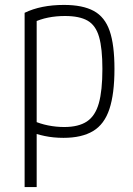

<svg xmlns="http://www.w3.org/2000/svg" viewBox="-20 -550 540 780"><path d="M80 -498Q146 -530 240 -530Q316 -530 361 -505.5Q406 -481 425.5 -424.5Q445 -368 445 -270Q445 -169 424.5 -107Q404 -45 358 -17.5Q312 10 238 10Q197 10 161.5 2.5Q126 -5 99 -16L114 -60Q143 -47 175.5 -40.5Q208 -34 241 -34Q299 -34 333 -56.5Q367 -79 381.5 -130.5Q396 -182 396 -270Q396 -353 382.5 -400Q369 -447 336 -466Q303 -485 244 -485Q208 -485 175.5 -478.5Q143 -472 114 -458L129 -489V210H80Z"/></svg>

Font: M PLUS Code Latin Light
Style: Regular
Weight: 300
Designer: Coji Morishita
Foundry: UNDERFOREST DESIGN
Version: Version 1.002; ttfautohint (v1.8.3)